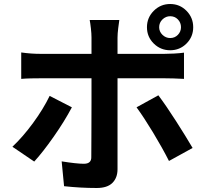

<svg xmlns="http://www.w3.org/2000/svg" viewBox="-20 -881 1040 959"><path d="M830 -800Q808 -800 791.5 -784Q775 -768 775 -745Q775 -723 791.5 -707Q808 -691 830 -691Q853 -691 868.5 -707Q884 -723 884 -745Q884 -768 868.5 -784Q853 -800 830 -800ZM830 -630Q782 -630 748 -663.5Q714 -697 714 -745Q714 -793 748 -827Q782 -861 830 -861Q878 -861 911.5 -827Q945 -793 945 -745Q945 -697 911.5 -663.5Q878 -630 830 -630ZM228 -402 339 -345Q302 -275 248 -198Q194 -121 151 -74L42 -148Q94 -197 145 -266.5Q196 -336 228 -402ZM801 -490H567V-36Q567 7 541.5 32.5Q516 58 463 58Q382 58 300 49L288 -75Q363 -63 399 -63Q438 -63 436 -99Q436 -121 436.5 -200.5Q437 -280 437 -367.5Q437 -455 437 -490H183Q161 -490 134.5 -489.5Q108 -489 86 -487V-619Q135 -612 183 -612H437V-694Q437 -713 434 -739.5Q431 -766 428 -781H576Q574 -769 570.5 -740.5Q567 -712 567 -693V-612H800Q821 -612 849.5 -613.5Q878 -615 899 -618V-487Q842 -490 801 -490ZM662 -345 771 -405Q810 -353 859 -276.5Q908 -200 942 -142L824 -77Q790 -144 744 -220Q698 -296 662 -345Z"/></svg>

Font: Source Han Sans CN Bold
Style: Bold
Weight: 700
Designer: Ryoko NISHIZUKA 西塚涼子 (kana & ideographs); Paul D. Hunt (Latin, Greek & Cyrillic); Wenlong ZHANG 张文龙 (bopomofo); Sandoll 
Foundry: Adobe Systems Incorporated
Version: Version 1.00;May 30, 2023;FontCreator 11.5.0.2422 32-bit